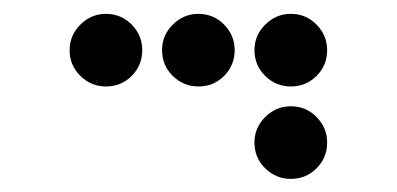

<svg xmlns="http://www.w3.org/2000/svg" viewBox="-20 -416 587 284"><path d="M190.4 -341.8Q190.4 -319.3 174.8 -303.7Q159.2 -288.1 136.7 -288.1Q114.7 -288.1 98.9 -303.7Q83 -319.3 83 -341.8Q83 -363.8 98.9 -379.6Q114.7 -395.5 136.7 -395.5Q159.2 -395.5 174.8 -379.6Q190.4 -363.8 190.4 -341.8ZM327.1 -341.8Q327.1 -319.3 311.5 -303.7Q295.9 -288.1 273.4 -288.1Q251.5 -288.1 235.6 -303.7Q219.7 -319.3 219.7 -341.8Q219.7 -363.8 235.6 -379.6Q251.5 -395.5 273.4 -395.5Q295.9 -395.5 311.5 -379.6Q327.1 -363.8 327.1 -341.8ZM463.9 -341.8Q463.9 -319.3 448.2 -303.7Q432.6 -288.1 410.2 -288.1Q388.2 -288.1 372.3 -303.7Q356.4 -319.3 356.4 -341.8Q356.4 -363.8 372.3 -379.6Q388.2 -395.5 410.2 -395.5Q432.6 -395.5 448.2 -379.6Q463.9 -363.8 463.9 -341.8ZM463.9 -205.1Q463.9 -182.6 448.2 -167Q432.6 -151.4 410.2 -151.4Q388.2 -151.4 372.3 -167Q356.4 -182.6 356.4 -205.1Q356.4 -227.1 372.3 -242.9Q388.2 -258.8 410.2 -258.8Q432.6 -258.8 448.2 -242.9Q463.9 -227.1 463.9 -205.1Z"/></svg>

Font: DatDot
Style: Regular
Weight: 400
Designer: GGBot
Version: 1.00